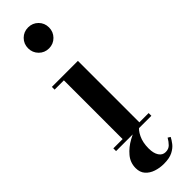

<svg xmlns="http://www.w3.org/2000/svg" viewBox="-326 -756 973 973"><g transform="rotate(-45 160.0 -270.0)"><path d="M221 -460V-19.5H287.5V0H34.5V-19.5H101V-440.5H34.5V-460ZM162.5 -608Q131 -608 109.2 -630Q87.5 -652 87.5 -683.5Q87.5 -715 109.2 -736.8Q131 -758.5 162.5 -758.5Q194 -758.5 215.8 -736.8Q237.5 -715 237.5 -683.5Q237.5 -652 215.8 -630Q194 -608 162.5 -608ZM160.5 217.5Q130.5 217.5 103.8 208.5Q77 199.5 60.2 180.5Q43.5 161.5 43.5 131.5Q43.5 92 68.8 62Q94 32 131 11.8Q168 -8.5 203.5 -19L209 -7.5Q190.5 3 175.5 33.8Q160.5 64.5 160.5 107.5Q160.5 141.5 173.5 161.5Q186.5 181.5 209 181.5Q230.5 181.5 243.8 168.2Q257 155 267.5 136.5L281 145Q274 159 261 176Q248 193 224.2 205.2Q200.5 217.5 160.5 217.5Z"/></g></svg>

Font: Bodoni Moda SemiBold
Style: Regular
Weight: 600
Designer: Owen Earl
Foundry: indestructible type
Version: Version 2.005; ttfautohint (v1.8.4.7-5d5b)